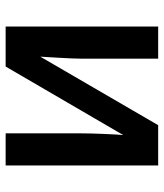

<svg xmlns="http://www.w3.org/2000/svg" viewBox="30 -611 581 681"><g transform="rotate(90 320.5 -270.5)"><path d="M188 -541H74V0H216L459 -417Q457 -396 455 -348Q453 -300 453 -269V0H567V-541H424L181 -123Q182 -141 185 -191Q188 -241 188 -267Z"/></g></svg>

Font: Noto Sans Display Medium
Style: Regular
Weight: 500
Designer: Monotype Design Team
Foundry: Monotype Imaging Inc.
Version: Version 1.900